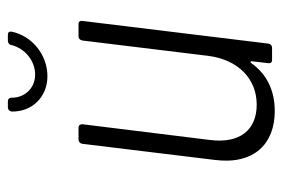

<svg xmlns="http://www.w3.org/2000/svg" viewBox="-138 -590 735 500"><g transform="rotate(-90 230.0 -340.5)"><path d="M281 -585C337 -585 386 -625 397 -678C398 -685 395 -688 389 -688H374C368 -688 363 -685 362 -678C353 -643 321 -617 285 -617C251 -617 225 -643 225 -678C225 -685 221 -688 215 -688H200C194 -688 190 -684 189 -678C188 -625 227 -585 281 -585ZM374 -494 334 -166C324 -89 275 -40 207 -40C141 -40 105 -84 115 -162L156 -494C156 -500 153 -504 147 -504H116C110 -504 106 -500 105 -494L63 -149C50 -46 106 7 190 7C243 7 286 -13 315 -54C317 -57 320 -57 320 -53L315 -10C314 -4 317 0 323 0H355C361 0 365 -4 366 -10L425 -494C426 -500 423 -504 417 -504H385C379 -504 375 -500 374 -494Z"/></g></svg>

Font: Barlow Semi Condensed Light
Style: Italic
Weight: 300
Width: 4
Italic angle: -7°
Designer: Jeremy Tribby
Foundry: Tribby Type
Version: Version 1.422;hotconv 1.0.109;makeotfexe 2.5.65596